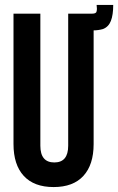

<svg xmlns="http://www.w3.org/2000/svg" viewBox="-20 -756 483 785"><path d="M35.2 -700.2H145V-160.2Q145 -91.8 202.1 -91.8Q258.8 -91.8 258.8 -160.2V-700.2H356.9Q374 -700.2 375 -710Q377.4 -718.8 375 -735.8H442.9Q442.9 -694.8 433.3 -670.4Q423.8 -646 400.9 -637.2Q381.3 -631.8 362.8 -631.8V-167Q362.8 -82.5 321 -36.9Q279.3 8.8 199.2 8.8Q119.1 8.8 77.1 -36.9Q35.2 -82.5 35.2 -167Z"/></svg>

Font: VL Bebas Neue Bold
Style: Regular
Weight: 700
Designer: Ryoichi Tsunekawa
Foundry: Ryoichi Tsunekawa
Version: Version 1.300